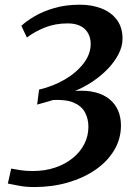

<svg xmlns="http://www.w3.org/2000/svg" viewBox="-20 -768 560 796"><path d="M123 7.5Q86.5 7.5 59.8 2.2Q33 -3 12.5 -7L26.5 -69Q42.5 -66 64.5 -62.5Q86.5 -59 116.5 -59Q166.5 -59 208.5 -73.2Q250.5 -87.5 281.5 -112.5Q312.5 -137.5 329.5 -170.8Q346.5 -204 346.5 -242.5Q346.5 -275.5 332.5 -301.8Q318.5 -328 286.8 -342Q255 -356 200.5 -353.5Q192.5 -351 179.5 -347.2Q166.5 -343.5 154 -340Q141.5 -336.5 134 -334.5L142 -396.5Q201.5 -410.5 250 -439.2Q298.5 -468 327.2 -506.2Q356 -544.5 356 -585.5Q356 -611 345.2 -630.2Q334.5 -649.5 313.5 -660.2Q292.5 -671 261 -671Q208.5 -671 166.2 -654Q124 -637 91.5 -612.5L68.5 -661Q88.5 -680 122.8 -700.2Q157 -720.5 204.5 -734.5Q252 -748.5 311.5 -748.5Q362 -748.5 402 -732.5Q442 -716.5 465 -685.2Q488 -654 488 -607.5Q488 -575.5 471.2 -543.2Q454.5 -511 426.5 -482Q398.5 -453 363.2 -429.5Q328 -406 291 -391Q339.5 -394.5 375 -385.2Q410.5 -376 434.2 -356.5Q458 -337 469.8 -309Q481.5 -281 481.5 -248Q481.5 -192 453.2 -145Q425 -98 375.5 -64Q326 -30 261 -11.2Q196 7.5 123 7.5Z"/></svg>

Font: Merriweather 28pt SemiBold
Style: Italic
Weight: 600
Italic angle: -7.8°
Version: Version 2.101